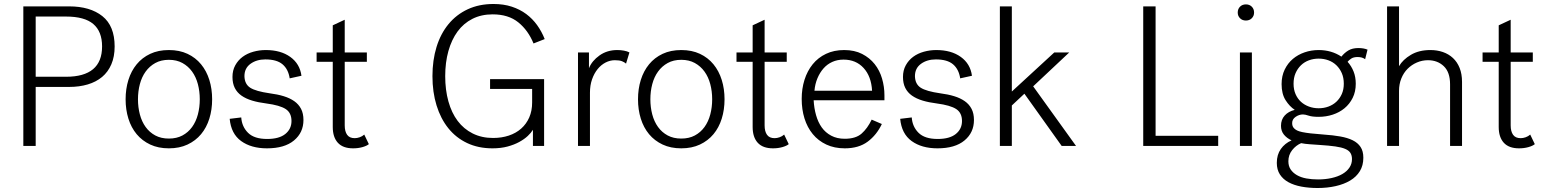

<svg xmlns="http://www.w3.org/2000/svg" viewBox="-20 -732 7745 963"><path d="M159 -296V0H97V-700H327Q432 -700 493.5 -651Q555 -602 555 -499Q555 -448 538.5 -409.5Q522 -371 492 -346Q462 -321 420 -308.5Q378 -296 327 -296ZM492 -499Q492 -574 448 -611.5Q404 -649 311 -649H159V-347H311Q492 -347 492 -499Z M733.5 -462Q774 -481 827 -481Q880 -481 920.5 -462Q961 -443 988.5 -409.5Q1016 -376 1030 -331Q1044 -286 1044 -234Q1044 -182 1030 -137Q1016 -92 988.5 -59Q961 -26 920.5 -7Q880 12 827 12Q774 12 733.5 -7Q693 -26 665.5 -59Q638 -92 624 -137Q610 -182 610 -234Q610 -286 624 -331Q638 -376 665.5 -409.5Q693 -443 733.5 -462ZM895 -416Q866 -432 827 -432Q788 -432 759 -416Q730 -400 710.5 -373Q691 -346 681.5 -310Q672 -274 672 -234Q672 -194 681.5 -158Q691 -122 710.5 -95Q730 -68 759 -52.5Q788 -37 827 -37Q866 -37 895 -52.5Q924 -68 943.5 -95Q963 -122 972.5 -158Q982 -194 982 -234Q982 -274 972.5 -310Q963 -346 943.5 -373Q924 -400 895 -416Z M1502 -130Q1502 -67 1454.5 -27.5Q1407 12 1319 12Q1240 12 1189.5 -24.5Q1139 -61 1132 -136L1190 -143Q1193 -97 1224 -66Q1255 -35 1320 -35Q1380 -35 1411 -60Q1442 -85 1442 -125Q1442 -166 1413 -185Q1384 -204 1316 -213Q1276 -218 1244.5 -227.5Q1213 -237 1191 -252.5Q1169 -268 1157.5 -291Q1146 -314 1146 -346Q1146 -379 1160 -404.5Q1174 -430 1197 -447Q1220 -464 1250.5 -472.5Q1281 -481 1313 -481Q1388 -481 1436 -446.5Q1484 -412 1492 -352L1433 -339Q1426 -385 1397 -409.5Q1368 -434 1311 -434Q1267 -434 1236.5 -412Q1206 -390 1206 -350Q1207 -310 1235 -292Q1263 -274 1333 -264Q1372 -259 1403 -249.5Q1434 -240 1456 -224.5Q1478 -209 1490 -186Q1502 -163 1502 -130Z M1830 -9Q1819 0 1797.5 6Q1776 12 1751 12Q1700 12 1674.5 -16Q1649 -44 1649 -95V-422H1568V-469H1649V-605L1709 -633V-469H1820V-422H1709V-103Q1709 -73 1721 -56Q1733 -39 1759 -39Q1771 -39 1784 -43.5Q1797 -48 1807 -57Z M2450 12Q2379 12 2323 -14.5Q2267 -41 2228.5 -89Q2190 -137 2169.5 -203.5Q2149 -270 2149 -350Q2149 -430 2169.5 -496.5Q2190 -563 2229.5 -611Q2269 -659 2326 -685.5Q2383 -712 2455 -712Q2506 -712 2547 -698.5Q2588 -685 2619.5 -661.5Q2651 -638 2674 -606Q2697 -574 2712 -536L2656 -514Q2629 -580 2579.5 -620Q2530 -660 2451 -660Q2394 -660 2349.5 -637.5Q2305 -615 2275 -574Q2245 -533 2229 -476Q2213 -419 2213 -350Q2213 -281 2229 -223.5Q2245 -166 2275.5 -125.5Q2306 -85 2351 -62.5Q2396 -40 2453 -40Q2496 -40 2532 -52Q2568 -64 2594 -87Q2620 -110 2634.5 -143Q2649 -176 2649 -218V-286H2438V-335H2709V0H2653V-81Q2644 -66 2627 -50Q2610 -34 2584.5 -20Q2559 -6 2525.5 3Q2492 12 2450 12Z M3120 -413Q3112 -420 3099.5 -425Q3087 -430 3064 -430Q3040 -430 3017.5 -418.5Q2995 -407 2977.5 -385.5Q2960 -364 2949.5 -334Q2939 -304 2939 -267V0H2879V-469H2934V-390Q2949 -427 2987 -454Q3025 -481 3076 -481Q3093 -481 3109.5 -478Q3126 -475 3137 -469Z M3303.5 -462Q3344 -481 3397 -481Q3450 -481 3490.5 -462Q3531 -443 3558.5 -409.5Q3586 -376 3600 -331Q3614 -286 3614 -234Q3614 -182 3600 -137Q3586 -92 3558.5 -59Q3531 -26 3490.5 -7Q3450 12 3397 12Q3344 12 3303.5 -7Q3263 -26 3235.5 -59Q3208 -92 3194 -137Q3180 -182 3180 -234Q3180 -286 3194 -331Q3208 -376 3235.5 -409.5Q3263 -443 3303.5 -462ZM3465 -416Q3436 -432 3397 -432Q3358 -432 3329 -416Q3300 -400 3280.5 -373Q3261 -346 3251.5 -310Q3242 -274 3242 -234Q3242 -194 3251.5 -158Q3261 -122 3280.5 -95Q3300 -68 3329 -52.5Q3358 -37 3397 -37Q3436 -37 3465 -52.5Q3494 -68 3513.5 -95Q3533 -122 3542.5 -158Q3552 -194 3552 -234Q3552 -274 3542.5 -310Q3533 -346 3513.5 -373Q3494 -400 3465 -416Z M3936 -9Q3925 0 3903.5 6Q3882 12 3857 12Q3806 12 3780.5 -16Q3755 -44 3755 -95V-422H3674V-469H3755V-605L3815 -633V-469H3926V-422H3815V-103Q3815 -73 3827 -56Q3839 -39 3865 -39Q3877 -39 3890 -43.5Q3903 -48 3913 -57Z M4403 -110Q4377 -55 4332 -21.5Q4287 12 4217 12Q4165 12 4124.5 -7Q4084 -26 4056.5 -59.5Q4029 -93 4015 -138Q4001 -183 4001 -236Q4001 -287 4015 -331.5Q4029 -376 4056 -409.5Q4083 -443 4123 -462Q4163 -481 4214 -481Q4266 -481 4304 -461.5Q4342 -442 4367 -410.5Q4392 -379 4404 -338Q4416 -297 4416 -254V-229H4061Q4063 -190 4073 -154.5Q4083 -119 4101.5 -93Q4120 -67 4149 -51.5Q4178 -36 4217 -36Q4272 -36 4301.5 -62Q4331 -88 4352 -132ZM4211 -433Q4180 -433 4154.5 -421.5Q4129 -410 4110.5 -389Q4092 -368 4080 -339.5Q4068 -311 4065 -277H4354Q4350 -349 4311.5 -391Q4273 -433 4211 -433Z M4865 -130Q4865 -67 4817.5 -27.5Q4770 12 4682 12Q4603 12 4552.5 -24.5Q4502 -61 4495 -136L4553 -143Q4556 -97 4587 -66Q4618 -35 4683 -35Q4743 -35 4774 -60Q4805 -85 4805 -125Q4805 -166 4776 -185Q4747 -204 4679 -213Q4639 -218 4607.5 -227.5Q4576 -237 4554 -252.5Q4532 -268 4520.5 -291Q4509 -314 4509 -346Q4509 -379 4523 -404.5Q4537 -430 4560 -447Q4583 -464 4613.5 -472.5Q4644 -481 4676 -481Q4751 -481 4799 -446.5Q4847 -412 4855 -352L4796 -339Q4789 -385 4760 -409.5Q4731 -434 4674 -434Q4630 -434 4599.5 -412Q4569 -390 4569 -350Q4570 -310 4598 -292Q4626 -274 4696 -264Q4735 -259 4766 -249.5Q4797 -240 4819 -224.5Q4841 -209 4853 -186Q4865 -163 4865 -130Z M5118 -262 5055 -203V0H4995V-700H5055V-273L5268 -469H5343L5162 -299L5377 0H5305Z M5714 -700H5776V-51H6090V0H5714Z M6188 -669Q6188 -687 6199.5 -698.5Q6211 -710 6229 -710Q6247 -710 6258.5 -698.5Q6270 -687 6270 -669Q6270 -652 6258.5 -640.5Q6247 -629 6229 -629Q6211 -629 6199.5 -640.5Q6188 -652 6188 -669ZM6199 -469H6259V0H6199Z M6384 85Q6384 44 6404 15.5Q6424 -13 6458 -28Q6434 -39 6419.5 -57Q6405 -75 6405 -101Q6405 -132 6423.5 -152.5Q6442 -173 6474 -181Q6448 -198 6428 -229.5Q6408 -261 6408 -310Q6408 -351 6423.5 -383Q6439 -415 6464.5 -436.5Q6490 -458 6523.5 -469.5Q6557 -481 6594 -481Q6658 -481 6708 -448Q6723 -467 6743 -479Q6763 -491 6793 -491Q6820 -491 6839 -483L6827 -435Q6813 -446 6789 -446Q6769 -446 6757 -438Q6745 -430 6739 -422Q6758 -401 6769 -373.5Q6780 -346 6780 -312Q6780 -272 6764.5 -241Q6749 -210 6723.5 -189Q6698 -168 6664.5 -157Q6631 -146 6594 -146Q6561 -146 6543.5 -152Q6526 -158 6515 -158Q6496 -158 6478.5 -146Q6461 -134 6461 -115Q6461 -107 6463 -100.5Q6465 -94 6471 -88Q6477 -82 6486 -77.5Q6495 -73 6511.5 -69.5Q6528 -66 6554 -63Q6580 -60 6621 -57Q6666 -54 6702.5 -47.5Q6739 -41 6764.5 -28.5Q6790 -16 6804 5Q6818 26 6818 59Q6818 98 6800.5 126.5Q6783 155 6752 173.5Q6721 192 6679 201.5Q6637 211 6589 211Q6545 211 6507.5 204Q6470 197 6442.5 182Q6415 167 6399.5 143Q6384 119 6384 85ZM6468 -312Q6468 -283 6478 -260Q6488 -237 6505 -221.5Q6522 -206 6545 -197.5Q6568 -189 6594 -189Q6620 -189 6643 -197.5Q6666 -206 6683 -222Q6700 -238 6710 -260.5Q6720 -283 6720 -312Q6720 -342 6710 -365Q6700 -388 6683 -404.5Q6666 -421 6643 -429.5Q6620 -438 6594 -438Q6568 -438 6545 -429.5Q6522 -421 6505 -404.5Q6488 -388 6478 -365Q6468 -342 6468 -312ZM6599 -5Q6572 -7 6549 -8.5Q6526 -10 6506 -14Q6480 -3 6461 21Q6442 45 6442 77Q6442 101 6453.5 118Q6465 135 6485 146.5Q6505 158 6532 163Q6559 168 6591 168Q6627 168 6658.5 161Q6690 154 6712.5 141Q6735 128 6748 109Q6761 90 6761 66Q6761 48 6753.5 35.5Q6746 23 6727.5 15Q6709 7 6677.5 2.5Q6646 -2 6599 -5Z M6937 -700H6997V-400Q7016 -433 7056.5 -457Q7097 -481 7154 -481Q7188 -481 7217 -471Q7246 -461 7267.5 -441Q7289 -421 7301 -391Q7313 -361 7313 -321V0H7253V-309Q7253 -370 7221.5 -400Q7190 -430 7142 -430Q7113 -430 7086.5 -418.5Q7060 -407 7040 -387Q7020 -367 7008.5 -338.5Q6997 -310 6997 -276V0H6937Z M7678 -9Q7667 0 7645.5 6Q7624 12 7599 12Q7548 12 7522.5 -16Q7497 -44 7497 -95V-422H7416V-469H7497V-605L7557 -633V-469H7668V-422H7557V-103Q7557 -73 7569 -56Q7581 -39 7607 -39Q7619 -39 7632 -43.5Q7645 -48 7655 -57Z"/></svg>

Font: Post Grotesk Light
Style: Light
Weight: 300
Version: Version 1.0